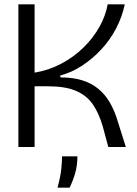

<svg xmlns="http://www.w3.org/2000/svg" viewBox="-20 -680 635 888"><path d="M65 0V-660H140V-344Q206 -355 263.5 -385.5Q321 -416 366 -460Q411 -504 440 -556Q469 -608 478 -660H557Q545 -602 517 -548.5Q489 -495 448.5 -451.5Q408 -408 360 -376.5Q312 -345 259 -331V-322Q319 -322 362 -308Q405 -294 435.5 -268.5Q466 -243 487 -207.5Q508 -172 522 -127L562 0H481L455 -96Q437 -158 408.5 -198.5Q380 -239 331 -260Q282 -281 200 -281H140V0ZM246 188Q261 132 264 96Q267 60 267 43H338Q338 86 327.5 121.5Q317 157 302 188Z"/></svg>

Font: Bricolage Grotesque 72pt Light
Style: Regular
Weight: 300
Designer: Mathieu Triay
Foundry: Atelier Triay
Version: Version 1.001;gftools[0.9.33.dev8+g029e19f]